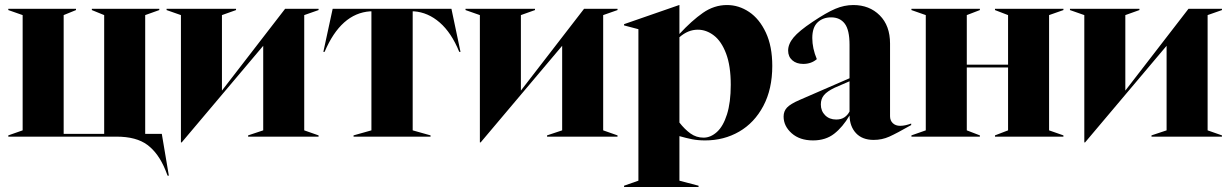

<svg xmlns="http://www.w3.org/2000/svg" viewBox="-20 -543 4889 763"><path d="M13 -5 70 -25V-483L13 -503V-508H282V-503L233 -483V-11H394V-483L345 -503V-508H613V-503L557 -483V-11H623L651 155H646L637 132Q610 66 566 33Q522 0 443 0H13Z M699 -483 642 -503V-508H918V-503L862 -483V-183L1113 -508H1246V-503L1189 -483V-25L1246 -5V0H966V-5L1026 -25V-361L702 23H699Z M1385 -5 1456 -25V-498H1451Q1335 -490 1270 -337H1265L1302 -508H1774L1810 -337H1805Q1774 -413 1727.5 -453.5Q1681 -494 1625 -498H1620V-25L1691 -5V0H1385Z M1887 -483 1830 -503V-508H2106V-503L2050 -483V-183L2301 -508H2434V-503L2377 -483V-25L2434 -5V0H2154V-5L2214 -25V-361L1890 23H1887Z M2460 195 2517 175V-427L2460 -442V-447L2679 -523H2680V-408Q2729 -461 2773.5 -492Q2818 -523 2869 -523Q2916 -523 2957 -495.5Q2998 -468 3023.5 -413.5Q3049 -359 3049 -281Q3049 -189 3013.5 -122Q2978 -55 2917.5 -20Q2857 15 2782 15Q2754 15 2731 10.5Q2708 6 2680 -2V175L2756 195V200H2460ZM2776 4Q2804 4 2829 -18.5Q2854 -41 2869 -88.5Q2884 -136 2884 -206Q2884 -281 2865.5 -330Q2847 -379 2817 -402Q2787 -425 2753 -425Q2714 -425 2680 -395V-56Q2701 -29 2724 -12.5Q2747 4 2776 4Z M3094 -80Q3094 -101 3107.5 -115.5Q3121 -130 3158 -146L3356 -232V-365Q3356 -424 3337 -449Q3318 -474 3283 -474Q3250 -474 3229 -454Q3208 -434 3208 -392Q3208 -351 3226 -308Q3204 -289 3172 -289Q3145 -289 3128.5 -303.5Q3112 -318 3112 -342Q3112 -368 3133.5 -394Q3155 -420 3209 -456Q3264 -493 3299.5 -508Q3335 -523 3371 -523Q3435 -523 3476 -482Q3517 -441 3517 -370V-81Q3517 -64 3528 -53.5Q3539 -43 3557 -43Q3568 -43 3579 -45.5Q3590 -48 3601 -52V-46Q3543 -13 3514 0Q3485 13 3452 13Q3407 13 3382 -13.5Q3357 -40 3356 -84Q3329 -38 3295 -11.5Q3261 15 3211 15Q3158 15 3126 -13.5Q3094 -42 3094 -80ZM3303 -68Q3323 -68 3336 -77Q3349 -86 3356 -100V-220L3296 -194Q3267 -180 3254.5 -165Q3242 -150 3242 -128Q3242 -102 3259 -85Q3276 -68 3303 -68Z M3602 -5 3659 -25V-483L3602 -503V-508H3874V-503L3822 -483V-286H3986V-483L3934 -503V-508H4206V-503L4149 -483V-25L4206 -5V0H3934V-5L3986 -25V-275H3822V-25L3874 -5V0H3602Z M4289 -483 4232 -503V-508H4508V-503L4452 -483V-183L4703 -508H4836V-503L4779 -483V-25L4836 -5V0H4556V-5L4616 -25V-361L4292 23H4289Z"/></svg>

Font: Nyght Serif Bold
Style: Regular
Weight: 700
Designer: Maksym Kobuzan
Version: Version 0.410